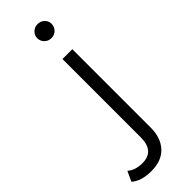

<svg xmlns="http://www.w3.org/2000/svg" viewBox="-398 -761 979 979"><g transform="rotate(-45 92.0 -271.5)"><path d="M88 -692Q88 -712 103 -727Q118 -742 140 -742Q162 -742 177 -727.5Q192 -713 192 -693Q192 -671 177 -656Q162 -641 140 -641Q118 -641 103 -656Q88 -671 88 -692ZM21 199Q-52 199 -90 165L-65 111Q-34 138 17 138Q104 138 104 39V-526H175V39Q175 113 135 156Q95 199 21 199Z"/></g></svg>

Font: Montserrat Alternates
Style: Regular
Weight: 400
Designer: Julieta Ulanovsky
Foundry: Julieta Ulanovsky
Version: Version 7.200;PS 007.200;hotconv 1.0.88;makeotf.lib2.5.64775